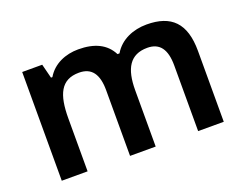

<svg xmlns="http://www.w3.org/2000/svg" viewBox="-91 -727 1148 901"><g transform="rotate(-20 483.0 -276.5)"><path d="M704 -553C638 -553 573 -527 539 -469H529C500 -526 444 -553 363 -553C300 -553 238 -528 205 -472H198L180 -543H80V0H209V-264C209 -383 238 -449 329 -449C392 -449 421 -408 421 -328V0H549V-281C549 -389 583 -449 670 -449C732 -449 761 -408 761 -328V0H889V-354C889 -493 827 -553 704 -553Z"/></g></svg>

Font: Noto Kufi Arabic SemiBold
Style: Regular
Weight: 600
Designer: Monotype Design Team, David Williams, Khaled Hosny
Foundry: Google LLC
Version: Version 2.109